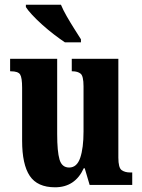

<svg xmlns="http://www.w3.org/2000/svg" viewBox="-20 -786 604 816"><path d="M214 10Q139 10 106.5 -38.5Q74 -87 74 -188V-413Q74 -456 65.5 -469.5Q57 -483 26 -483H23V-536H223V-216Q223 -142 233 -108Q243 -74 274 -74Q307 -74 321 -115.5Q335 -157 335 -227V-419Q335 -463 322.5 -473Q310 -483 288 -483H285V-536H483V-116Q483 -73 497 -63Q511 -53 533 -53H542V0H361L340 -71H336Q299 10 214 10ZM256 -606Q235 -620 209.5 -639.5Q184 -659 159.5 -681Q135 -703 116.5 -723Q98 -743 90 -756V-766H239Q248 -744 263.5 -717Q279 -690 295.5 -664Q312 -638 324 -619V-606Z"/></svg>

Font: Noto Serif Myanmar ExtraCondensed ExtraBold
Style: Regular
Weight: 800
Width: 2
Designer: Ben Mitchell and the Monotype Design Team
Foundry: Monotype Imaging Inc.
Version: Version 2.106; ttfautohint (v1.8.4.7-5d5b)